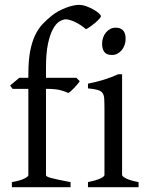

<svg xmlns="http://www.w3.org/2000/svg" viewBox="-20 -777 622 797"><path d="M398.9 -710Q398.9 -706.1 391.8 -698.2Q384.8 -690.4 375 -682.1Q365.2 -673.8 354.7 -666.5Q344.2 -659.2 336.9 -655.8Q325.2 -666 313.2 -673.6Q301.3 -681.2 290.3 -686.3Q279.3 -691.4 269.8 -694.1Q260.3 -696.8 253.9 -696.8Q241.2 -696.8 226.8 -688Q212.4 -679.2 200 -656.7Q187.5 -634.3 179.2 -595.5Q170.9 -556.6 170.9 -496.1V-454.1H296.9L311 -439.9Q306.6 -433.1 300 -425.5Q293.5 -418 286.9 -410.9Q280.3 -403.8 273.9 -398.4Q267.6 -393.1 263.2 -391.1Q252 -397 231 -402.6Q210 -408.2 170.9 -408.2V-49.8Q170.9 -46.9 176 -43.9Q181.2 -41 193.4 -37.8Q205.6 -34.7 224.9 -30.5Q244.1 -26.4 272.9 -21V0H29.3V-21Q63 -26.9 80.3 -35.4Q97.7 -43.9 97.7 -49.8V-408.2H32.2L22 -421.9L60.1 -454.1H97.7V-469.2Q97.7 -526.9 105.5 -566.2Q113.3 -605.5 126.7 -632.6Q140.1 -659.7 157.7 -678Q175.3 -696.3 194.8 -711.9Q208 -722.7 223.6 -731Q239.3 -739.3 254.6 -745.1Q270 -751 283.9 -753.9Q297.9 -756.8 307.1 -756.8Q322.3 -756.8 338.4 -751Q354.5 -745.1 367.9 -737.5Q381.3 -730 390.1 -722.2Q398.9 -714.4 398.9 -710ZM501.5 -615.7Q501.5 -602.1 497.1 -589.8Q492.7 -577.6 485.1 -568.6Q477.5 -559.6 467.3 -554.2Q457 -548.8 444.8 -548.8Q422.9 -548.8 413.3 -561Q403.8 -573.2 403.8 -595.7Q403.8 -609.4 408.2 -621.6Q412.6 -633.8 420.4 -642.8Q428.2 -651.9 438.2 -657Q448.2 -662.1 460 -662.1Q501.5 -662.1 501.5 -615.7ZM345.2 0V-21Q378.4 -27.8 396 -35.9Q413.6 -43.9 413.6 -50.8V-327.1Q413.6 -352.1 412.6 -367.4Q411.6 -382.8 405.3 -391.4Q398.9 -399.9 385 -403.8Q371.1 -407.7 345.2 -410.2V-429.7Q360.4 -432.6 377.2 -436.8Q394 -440.9 410.6 -446Q427.2 -451.2 442.4 -457Q457.5 -462.9 470.2 -468.8H486.8V-50.8Q486.8 -44.9 503.2 -36.4Q519.5 -27.8 555.2 -21V0Z"/></svg>

Font: Akkhara
Style: Regular
Weight: 400
Designer: J. Victor Gaultney
Version: Version 1.00 June 13, 2006, initial release